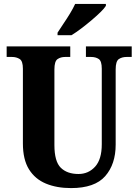

<svg xmlns="http://www.w3.org/2000/svg" viewBox="-20 -951 708 981"><path d="M343 10Q270 10 214.5 -13Q159 -36 128 -86Q97 -136 97 -218V-600Q97 -639 80.5 -649.5Q64 -660 41 -660H14V-714H339V-660H313Q290 -660 274 -649Q258 -638 258 -596V-210Q258 -126 290.5 -94Q323 -62 381 -62Q432 -62 466 -99.5Q500 -137 500 -214V-600Q500 -639 484.5 -649.5Q469 -660 445 -660H419V-714H653V-660H627Q603 -660 587 -649Q571 -638 571 -596V-212Q571 -112 517.5 -51Q464 10 343 10ZM274 -784Q287 -805 304.5 -830.5Q322 -856 338 -882.5Q354 -909 364 -931H521V-921Q513 -908 493 -888.5Q473 -869 447 -847Q421 -825 394.5 -805Q368 -785 345 -771H274Z"/></svg>

Font: Noto Serif Tamil Condensed ExtraBold
Style: Italic
Weight: 800
Width: 3
Italic angle: -12°
Designer: Indian Type Foundry, Tom Grace, and the Monotype Design Team
Foundry: Monotype Imaging Inc.
Version: Version 2.003; ttfautohint (v1.8.4.7-5d5b)